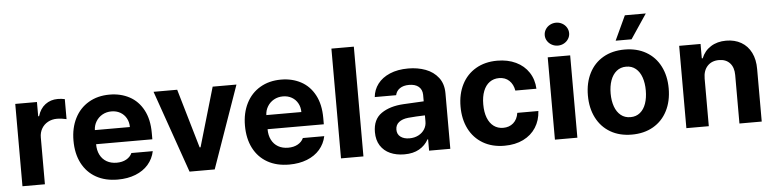

<svg xmlns="http://www.w3.org/2000/svg" viewBox="-46 -989 4966 1232"><g transform="rotate(-5 2437.0 -372.5)"><path d="M56.6 -530.3H196.3V-438.5H202.1Q216.3 -486.8 250.5 -512.5Q284.7 -538.1 330.1 -538.1Q355 -538.1 376 -533.2V-404.3Q365.2 -407.2 347.2 -409.7Q329.1 -412.1 314.5 -412.1Q282.2 -412.1 256.3 -397.9Q230.5 -383.8 215.8 -358.6Q201.2 -333.5 201.2 -301.8V0H56.6Z M408.2 -262.7Q408.2 -344.2 439.7 -406.5Q471.2 -468.8 529.3 -502.9Q587.4 -537.1 664.1 -537.1Q735.4 -537.1 791.7 -507.1Q848.1 -477.1 880.6 -416.5Q913.1 -356 913.1 -268.6V-227.5H550.8Q550.8 -188 565.7 -158.7Q580.6 -129.4 608.2 -113.5Q635.7 -97.7 672.9 -97.7Q708.5 -97.7 734.4 -112.1Q760.3 -126.5 771.5 -151.4H909.2Q898.9 -102.5 867.2 -65.9Q835.4 -29.3 784.9 -9.3Q734.4 10.7 669.9 10.7Q589.4 10.7 530.5 -22.5Q471.7 -55.7 439.9 -117.4Q408.2 -179.2 408.2 -262.7ZM776.4 -318.4Q776.4 -350.1 762.5 -375.2Q748.5 -400.4 723.6 -414.6Q698.7 -428.7 667 -428.7Q634.8 -428.7 608.6 -414.1Q582.5 -399.4 567.1 -374Q551.8 -348.6 550.8 -318.4Z M1294.9 0H1132.8L947.3 -530.3H1099.6L1210.9 -149.4H1216.8L1328.1 -530.3H1481.4Z M1512.7 -262.7Q1512.7 -344.2 1544.2 -406.5Q1575.7 -468.8 1633.8 -502.9Q1691.9 -537.1 1768.6 -537.1Q1839.8 -537.1 1896.2 -507.1Q1952.6 -477.1 1985.1 -416.5Q2017.6 -356 2017.6 -268.6V-227.5H1655.3Q1655.3 -188 1670.2 -158.7Q1685.1 -129.4 1712.6 -113.5Q1740.2 -97.7 1777.3 -97.7Q1813 -97.7 1838.9 -112.1Q1864.7 -126.5 1876 -151.4H2013.7Q2003.4 -102.5 1971.7 -65.9Q1939.9 -29.3 1889.4 -9.3Q1838.9 10.7 1774.4 10.7Q1693.8 10.7 1635 -22.5Q1576.2 -55.7 1544.4 -117.4Q1512.7 -179.2 1512.7 -262.7ZM1880.9 -318.4Q1880.9 -350.1 1866.9 -375.2Q1853 -400.4 1828.1 -414.6Q1803.2 -428.7 1771.5 -428.7Q1739.3 -428.7 1713.1 -414.1Q1687 -399.4 1671.6 -374Q1656.2 -348.6 1655.3 -318.4Z M2252.9 0H2108.4V-707H2252.9Z M2537.1 -311.5Q2590.8 -314.9 2668.9 -318.4V-361.3Q2668 -394.5 2646 -413.1Q2624 -431.6 2584 -431.6Q2547.9 -431.6 2524.9 -416Q2502 -400.4 2496.1 -373H2358.4Q2362.8 -419.9 2390.9 -457Q2418.9 -494.1 2469.2 -515.6Q2519.5 -537.1 2587.9 -537.1Q2648.4 -537.1 2699.5 -518.1Q2750.5 -499 2781.5 -458.7Q2812.5 -418.5 2812.5 -357.4V0H2675.8V-73.2H2671.9Q2650.9 -34.7 2612.1 -12.5Q2573.2 9.8 2516.6 9.8Q2464.8 9.8 2425 -8.1Q2385.3 -25.9 2362.5 -61.5Q2339.8 -97.2 2339.8 -148.4Q2339.8 -230.5 2395 -268.6Q2450.2 -306.6 2537.1 -311.5ZM2557.6 -89.8Q2589.8 -89.8 2615.5 -103Q2641.1 -116.2 2655.3 -139.2Q2669.4 -162.1 2668.9 -189.5V-228Q2646 -227.5 2612.3 -225.6Q2578.6 -223.6 2560.5 -221.7Q2522.5 -217.8 2500.5 -200.2Q2478.5 -182.6 2478.5 -152.3Q2478.5 -122.6 2500.2 -106.2Q2522 -89.8 2557.6 -89.8Z M2901.4 -263.7Q2901.4 -344.7 2932.9 -406.5Q2964.4 -468.3 3023.2 -502.7Q3082 -537.1 3161.1 -537.1Q3229 -537.1 3281.2 -512.2Q3333.5 -487.3 3363.5 -441.7Q3393.6 -396 3396.5 -335.9H3260.7Q3253.9 -376.5 3228.5 -400.6Q3203.1 -424.8 3163.1 -424.8Q3128.4 -424.8 3102.3 -406Q3076.2 -387.2 3062 -351.1Q3047.9 -314.9 3047.9 -265.6Q3047.9 -214.8 3062 -178.7Q3076.2 -142.6 3102.1 -123.5Q3127.9 -104.5 3163.1 -104.5Q3201.7 -104.5 3228 -127.4Q3254.4 -150.4 3260.7 -192.4H3396.5Q3393.1 -132.3 3363.8 -86.4Q3334.5 -40.5 3282.5 -14.9Q3230.5 10.7 3161.1 10.7Q3081.5 10.7 3022.7 -23.9Q2963.9 -58.6 2932.6 -120.6Q2901.4 -182.6 2901.4 -263.7Z M3486.3 -530.3H3630.9V0H3486.3ZM3479.5 -672.9Q3479.5 -692.9 3490 -710Q3500.5 -727.1 3518.8 -737.1Q3537.1 -747.1 3558.6 -747.1Q3579.6 -747.1 3597.7 -737.1Q3615.7 -727.1 3626.2 -710Q3636.7 -692.9 3636.7 -672.9Q3636.7 -653.3 3626.2 -636.5Q3615.7 -619.6 3597.7 -609.6Q3579.6 -599.6 3558.6 -599.6Q3537.1 -599.6 3518.8 -609.6Q3500.5 -619.6 3490 -636.5Q3479.5 -653.3 3479.5 -672.9Z M3721.7 -263.7Q3721.7 -345.2 3753.2 -407.2Q3784.7 -469.2 3843.5 -503.2Q3902.3 -537.1 3981.4 -537.1Q4060.5 -537.1 4119.6 -503.2Q4178.7 -469.2 4210.4 -407.2Q4242.2 -345.2 4242.2 -263.7Q4242.2 -182.1 4210.4 -119.9Q4178.7 -57.6 4119.6 -23.4Q4060.5 10.7 3981.4 10.7Q3902.3 10.7 3843.8 -23.4Q3785.2 -57.6 3753.4 -119.9Q3721.7 -182.1 3721.7 -263.7ZM4094.7 -263.7Q4094.7 -311 4082 -347.9Q4069.3 -384.8 4043.9 -405.8Q4018.6 -426.8 3982.4 -426.8Q3945.8 -426.8 3920.2 -405.8Q3894.5 -384.8 3881.3 -347.9Q3868.2 -311 3868.2 -263.7Q3868.2 -216.8 3881.3 -179.9Q3894.5 -143.1 3920.2 -122.3Q3945.8 -101.6 3982.4 -101.6Q4018.6 -101.6 4043.9 -122.3Q4069.3 -143.1 4082 -179.7Q4094.7 -216.3 4094.7 -263.7ZM4002.9 -755.9H4137.7L4032.2 -598.6H3929.7Z M4477.5 0H4333V-530.3H4470.7V-437.5H4476.6Q4495.1 -484.4 4536.6 -510.7Q4578.1 -537.1 4635.7 -537.1Q4690.9 -537.1 4732.4 -513.2Q4773.9 -489.3 4796.4 -444.1Q4818.8 -398.9 4818.4 -337.9V0H4674.8V-312.5Q4674.8 -361.3 4649.4 -389.2Q4624 -417 4579.1 -417Q4532.7 -417 4505.1 -387.7Q4477.5 -358.4 4477.5 -306.6Z"/></g></svg>

Font: Pretendard Std
Style: Bold
Weight: 700
Designer: Base glyphs from Inter by Rasmus Andersson; Hangeul glyphs from Noto Sans CJK(Source Han Sans) by Jang Soo-young and Kan
Foundry: Kil Hyung-jin
Version: Version 1.309